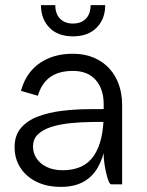

<svg xmlns="http://www.w3.org/2000/svg" viewBox="-20 -720 576 750"><path d="M140 -700H196Q196 -666 214.5 -647Q233 -628 265 -628Q297 -628 315.5 -647Q334 -666 334 -700H391Q391 -646 357.5 -612Q324 -578 265 -578Q206 -578 173 -612Q140 -646 140 -700ZM128 -346 62 -365Q73 -408 99.5 -440.5Q126 -473 168 -491.5Q210 -510 265 -510Q311 -510 347 -494.5Q383 -479 407.5 -452Q432 -425 444.5 -389Q457 -353 457 -311L385 -313Q385 -372 354 -407.5Q323 -443 265 -443Q209 -443 175.5 -418.5Q142 -394 128 -346ZM415 0Q409 0 404 -13Q399 -26 394.5 -45Q390 -64 387.5 -83.5Q385 -103 385 -115V-323L457 -311V0ZM408 -244Q376 -244 336 -243.5Q296 -243 256 -239Q216 -235 183 -225Q150 -215 129.5 -196.5Q109 -178 109 -147Q109 -122 123 -101Q137 -80 163 -67.5Q189 -55 225 -55Q308 -55 346.5 -111.5Q385 -168 385 -275H403Q403 -208 393 -155Q383 -102 361.5 -65Q340 -28 304.5 -9Q269 10 218 10Q163 10 122.5 -10Q82 -30 59.5 -65Q37 -100 37 -145Q37 -192 62.5 -221Q88 -250 130 -265.5Q172 -281 221.5 -287Q271 -293 319.5 -293.5Q368 -294 406 -294Z"/></svg>

Font: Haskoy
Style: Regular
Weight: 400
Designer: Ertekin Erdin
Foundry: Ertekin Erdin
Version: Version 1.500